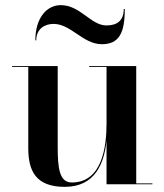

<svg xmlns="http://www.w3.org/2000/svg" viewBox="-20 -717 640 747"><path d="M188.5 -624C256 -624 303 -545 376 -545C442.5 -545 465.5 -587 465.5 -682H461.5C461.5 -637.5 436.5 -618 394 -618C333.5 -618 292.5 -697 216.5 -697C160 -697 117.5 -645 117.5 -560H121C121 -604.5 153.5 -624 188.5 -624ZM204.5 -460H27V-456.5H90V-141C90 -54 117.5 10 232 10C351 10 385.5 -83 394.5 -170V0H573V-3.5H510V-460H327V-456.5H394.5V-237C394.5 -147.5 378 -7 259.5 -7C210.5 -7 204.5 -63.5 204.5 -147.5Z"/></svg>

Font: Bodoni* 48pt Medium
Style: Regular
Weight: 500
Version: Version 2.3